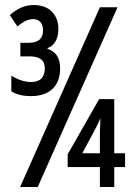

<svg xmlns="http://www.w3.org/2000/svg" viewBox="-20 -743 540 763"><path d="M103 -361C182 -361 219 -406 219 -471C219 -513 202 -538 169 -549V-552C194 -560 212 -586 212 -627C212 -684 177 -723 114 -723C75 -723 47 -707 19 -683L49 -638C70 -655 90 -667 111 -667C135 -667 151 -653 151 -622C151 -592 134 -573 97 -573H61V-519H98C137 -519 158 -505 158 -471C158 -438 141 -417 104 -417C78 -417 52 -426 25 -442V-380C48 -366 74 -361 103 -361ZM60 0H130L447 -714H377ZM377 0H434V-79H477V-134H434V-349H374L249 -130V-79H377ZM307 -134 357 -227C365 -243 374 -260 379 -273C379 -248 377 -235 377 -209V-134Z"/></svg>

Font: Noto Sans Mono ExtraCondensed
Style: Regular
Weight: 400
Width: 2
Designer: Monotype Design Team
Foundry: Monotype Imaging Inc.
Version: Version 2.014